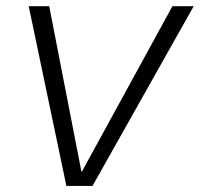

<svg xmlns="http://www.w3.org/2000/svg" viewBox="-20 -612 658 632"><path d="M198.5 0H284.5L617.5 -591.5H547.5L249.5 -47H248L142 -591.5H74.5Z"/></svg>

Font: Anybody SemiExpanded Light
Style: Italic
Weight: 300
Width: 6
Italic angle: -10°
Version: Version 1.113;gftools[0.9.25]